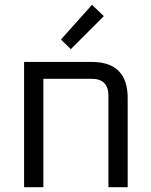

<svg xmlns="http://www.w3.org/2000/svg" viewBox="-20 -777 626 797"><path d="M80 0V-520H360Q510 -520 510 -370V0H430V-380Q430 -450 360 -450H160V0ZM233 -613 362 -757 411 -710 274 -573Z"/></svg>

Font: Oxanium ExtraLight
Style: Regular
Weight: 400
Version: Version 2.000